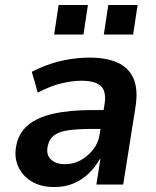

<svg xmlns="http://www.w3.org/2000/svg" viewBox="-20 -743 630 773"><path d="M198 10Q144 10 106.5 -13Q69 -36 52.5 -74.5Q36 -113 46 -159Q56 -208 92.5 -239Q129 -270 194 -285Q259 -300 355 -300H415L405 -224H353Q297 -224 258.5 -219Q220 -214 199 -199Q178 -184 172 -154Q165 -121 184.5 -101.5Q204 -82 243 -82Q275 -82 304 -97.5Q333 -113 355 -141Q377 -169 382 -207L401 -324Q409 -376 385.5 -397Q362 -418 308 -418Q272 -418 227.5 -407.5Q183 -397 132 -370L108 -454Q147 -474 185.5 -486.5Q224 -499 263.5 -505Q303 -511 342 -511Q408 -511 453 -491Q498 -471 517.5 -427Q537 -383 525 -309L476 0H368L384 -102H381Q363 -69 336 -43.5Q309 -18 275 -4Q241 10 198 10ZM398 -604 416 -723H534L516 -604ZM198 -604 216 -723H334L316 -604Z"/></svg>

Font: Nunito Sans 7pt SemiCondensed
Style: Bold Italic
Weight: 700
Width: 4
Italic angle: -9°
Designer: Vernon Adams
Foundry: Vernon Adams
Version: Version 3.101;gftools[0.9.27]